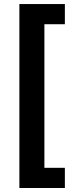

<svg xmlns="http://www.w3.org/2000/svg" viewBox="-20 -792 374 948"><path d="M75.7 136.2V-772H300.3V-672.4H199.2V36.6H300.3V136.2Z"/></svg>

Font: Inter Tight SemiBold
Style: Regular
Weight: 600
Designer: Rasmus Andersson
Foundry: rsms
Version: Version 3.004; ttfautohint (v1.8.4.7-5d5b)